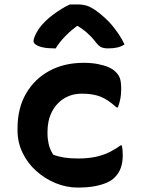

<svg xmlns="http://www.w3.org/2000/svg" viewBox="-20 -833 640 865"><path d="M357 -550Q392 -550 420.5 -544.5Q449 -539 469.5 -530Q490 -521 501 -509Q515 -496 520.5 -479.5Q526 -463 526 -432Q526 -409 522.5 -389.5Q519 -370 511 -349H505Q467 -384 433 -397.5Q399 -411 349 -411Q303 -411 268 -389Q233 -367 213.5 -328.5Q194 -290 194 -240V-230Q194 -207 199.5 -183Q205 -159 220 -136Q244 -127 270.5 -123Q297 -119 330 -119Q373 -119 406.5 -125.5Q440 -132 468.5 -145.5Q497 -159 523 -178H529Q531 -168 532 -158Q533 -148 533 -133Q533 -102 524.5 -77.5Q516 -53 498 -35Q484 -20 461 -10Q438 0 406 6Q374 12 330 12Q279 12 230.5 -8Q182 -28 143 -63Q104 -98 81.5 -145Q59 -192 59 -245V-256Q59 -345 97 -411Q135 -477 202 -513.5Q269 -550 357 -550ZM295 -813Q302 -813 308.5 -813Q315 -813 327 -813Q352 -813 370.5 -807.5Q389 -802 417 -782Q434 -769 451.5 -753.5Q469 -738 484.5 -719.5Q500 -701 514.5 -679.5Q529 -658 541 -633Q526 -623 508 -619Q490 -615 467 -615Q446 -615 434 -621.5Q422 -628 406 -650Q391 -669 369.5 -687.5Q348 -706 307 -731L362 -716H296L350 -733Q302 -699 274 -670Q246 -641 231 -615H225Q194 -615 173.5 -619.5Q153 -624 142 -631.5Q131 -639 131 -647Q131 -656 136.5 -669.5Q142 -683 154 -702Q166 -719 182.5 -735.5Q199 -752 218.5 -766.5Q238 -781 257.5 -793Q277 -805 295 -813Z"/></svg>

Font: Recursive Monospace Casual
Style: Bold
Weight: 700
Version: Version 1.047